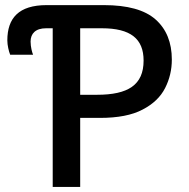

<svg xmlns="http://www.w3.org/2000/svg" viewBox="-20 -734 744 754"><path d="M294.9 0V-271H372.1C442.9 -271 498.5 -281.7 540 -303.7C581.5 -325.2 610.8 -353.5 628.4 -388.2C646 -422.9 654.8 -460 654.8 -500C654.8 -567.4 633.3 -620.1 590.8 -657.7C548.3 -695.3 480.5 -713.9 388.2 -713.9H163.1C53.7 -713.9 8.8 -663.1 8.8 -575.2C8.8 -556.2 14.6 -532.2 20 -519H109.9C106 -528.3 100.1 -549.8 100.1 -570.8C100.1 -602.1 119.6 -623 161.1 -623H187V0ZM294.9 -361.8V-623H379.9C493.2 -623 543.9 -581.5 543.9 -496.1C543.9 -399.9 482.4 -361.8 360.8 -361.8Z"/></svg>

Font: Noto Reveo Sans
Style: Regular
Weight: 500
Designer: Monotype Design Team
Foundry: Monotype Imaging Inc.
Version: Version 2.007